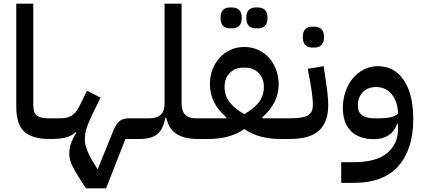

<svg xmlns="http://www.w3.org/2000/svg" viewBox="-20 -760 2321 1050"><path d="M253 0Q155 0 112 -40.5Q69 -81 69 -176V-740H162V-185Q162 -143 181.5 -128Q201 -113 246 -113H279V-24L254 0Z M450 270Q423 229 405.5 200.5Q388 172 377.5 151Q367 130 363 113.5Q359 97 359 79Q359 47 370.5 18Q382 -11 398 -34L393 -37Q373 -18 343.5 -9Q314 0 255 0V-89L279 -113H308Q349 -113 372.5 -128Q396 -143 415 -181L456 -264L530 -226L492 -149Q479 -123 470 -102Q461 -81 455 -63.5Q449 -46 446.5 -30Q444 -14 444 2Q444 19 448 35Q452 51 460 70.5Q468 90 481.5 113Q495 136 514 166L596 -36Q613 -80 632 -96.5Q651 -113 686 -113H766V-24L742 0H666L560 270Z M742 -89 766 -113H797Q880 -113 880 -192V-740H973V-192Q973 -113 1052 -113H1087V-24L1063 0Q988 0 945.5 -27.5Q903 -55 890 -114H884Q872 -52 840 -26Q808 0 742 0Z M1063 -89 1087 -113H1216L1218 -118Q1128 -195 1128 -299Q1128 -341 1141.5 -378Q1155 -415 1180 -443Q1205 -471 1239.5 -487Q1274 -503 1316 -503Q1358 -503 1392.5 -487Q1427 -471 1451.5 -443.5Q1476 -416 1490 -378.5Q1504 -341 1504 -299Q1504 -196 1414 -118L1416 -113H1546V-24L1522 0H1510Q1457 0 1408.5 -12.5Q1360 -25 1316 -54Q1273 -25 1224 -12.5Q1175 0 1123 0H1063ZM1316 -136Q1367 -164 1395 -200Q1423 -236 1423 -284Q1423 -332 1394.5 -361Q1366 -390 1321 -390H1310Q1265 -390 1236.5 -361Q1208 -332 1208 -284Q1208 -236 1236.5 -200Q1265 -164 1316 -136ZM1377 -605Q1354 -605 1340.5 -619Q1327 -633 1327 -662Q1327 -692 1340.5 -705.5Q1354 -719 1377 -719H1392Q1415 -719 1429 -705.5Q1443 -692 1443 -662Q1443 -633 1429 -619Q1415 -605 1392 -605ZM1236 -605Q1213 -605 1199.5 -619Q1186 -633 1186 -662Q1186 -692 1199.5 -705.5Q1213 -719 1236 -719H1251Q1274 -719 1288 -705.5Q1302 -692 1302 -662Q1302 -633 1288 -619Q1274 -605 1251 -605Z M1522 -89 1546 -113H1567Q1635 -113 1663 -128.5Q1691 -144 1691 -185Q1691 -202 1688.5 -228Q1686 -254 1679 -297L1663 -384L1750 -398L1763 -311Q1775 -231 1775 -185Q1775 -91 1724 -45.5Q1673 0 1567 0H1522ZM1686 -500Q1663 -500 1649.5 -514Q1636 -528 1636 -557Q1636 -587 1649.5 -600.5Q1663 -614 1686 -614H1701Q1724 -614 1738 -600.5Q1752 -587 1752 -557Q1752 -528 1738 -514Q1724 -500 1701 -500Z M1846 127H1913Q2038 127 2097.5 77Q2157 27 2157 -58V-82H2152Q2121 1 2024 1Q1943 1 1899 -43.5Q1855 -88 1855 -169Q1855 -217 1869.5 -259Q1884 -301 1909.5 -331.5Q1935 -362 1970 -380Q2005 -398 2046 -398Q2137 -398 2188.5 -321.5Q2240 -245 2240 -108Q2240 56 2158.5 148Q2077 240 1917 240H1846ZM2049 -113Q2091 -113 2116.5 -119Q2142 -125 2157 -138Q2155 -204 2122.5 -244Q2090 -284 2037 -284Q1991 -284 1964 -256Q1937 -228 1937 -183Q1937 -146 1960.5 -129.5Q1984 -113 2029 -113Z"/></svg>

Font: IBM Plex Sans Arabic Medm
Style: Regular
Weight: 500
Designer: Mike Abbink, Paul van der Laan, Pieter van Rosmalen, Wael Morcos, Khajak Apelian
Foundry: Bold Monday
Version: Version 1.005